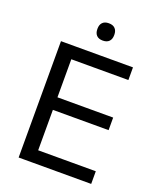

<svg xmlns="http://www.w3.org/2000/svg" viewBox="-148 -901 820 991"><g transform="rotate(20 261.5 -405.0)"><path d="M75.5 0V-639H157.5V0ZM100 0V-69.5H474V0ZM122.5 -291.5V-360.5H463.5V-291.5ZM99.5 -569.5V-639H471V-569.5ZM276.5 -715.5Q254 -715.5 242.2 -727.8Q230.5 -740 230.5 -762V-764.5Q230.5 -786 242.2 -798.2Q254 -810.5 276.5 -810.5Q299.5 -810.5 311.2 -798.2Q323 -786 323 -764.5V-762Q323 -740 311.2 -727.8Q299.5 -715.5 276.5 -715.5Z"/></g></svg>

Font: Anek Latin Medium
Style: Regular
Weight: 400
Version: Version 1.003